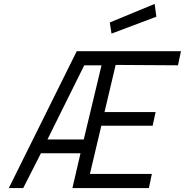

<svg xmlns="http://www.w3.org/2000/svg" viewBox="-20 -956 940 976"><path d="M546.9 -785.2 538.1 -841.8 766.1 -936 774.9 -871.1ZM408.2 -624 221.2 -247.1H405.8L496.1 -624ZM348.1 0 389.2 -176.8H188L98.1 0H24.9L370.1 -695.8H899.9L884.8 -624L567.9 -626L511.2 -386.2H771L755.9 -316.9H495.1L437 -71.8H752L736.8 0Z"/></svg>

Font: TitilliumWeb-Italic
Style: Italic
Weight: 400
Italic angle: -13°
Version: Version 1.001;PS 57.000;hotconv 1.0.70;makeotf.lib2.5.55311